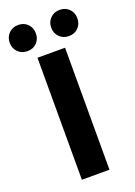

<svg xmlns="http://www.w3.org/2000/svg" viewBox="-186 -902 678 964"><g transform="rotate(-20 152.5 -420.0)"><path d="M76.9 0V-651.8H224.3V0ZM41.4 -700Q11.1 -700 -8.7 -720Q-28.5 -740.1 -28.5 -769.9Q-28.5 -799.7 -8.7 -819.8Q11.1 -839.8 41.4 -839.8Q72.7 -839.8 92 -819.8Q111.3 -799.7 111.3 -769.9Q111.3 -740.1 92 -720Q72.7 -700 41.4 -700ZM263.1 -700Q232.8 -700 213 -720Q193.2 -740.1 193.2 -769.9Q193.2 -799.7 213 -819.8Q232.8 -839.8 263.1 -839.8Q294.4 -839.8 313.7 -819.8Q333 -799.7 333 -769.9Q333 -740.1 313.7 -720Q294.4 -700 263.1 -700Z"/></g></svg>

Font: Source Sans 3 Variable
Style: Regular
Weight: 200
Designer: Paul D. Hunt
Foundry: Adobe Systems Incorporated
Version: Version 3.026